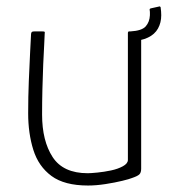

<svg xmlns="http://www.w3.org/2000/svg" viewBox="-20 -569 533 593"><path d="M252 4Q179 4 139 -25.5Q99 -55 83 -106Q67 -157 67 -219Q67 -270 69 -319Q71 -368 73 -407Q75 -446 76 -465Q77 -470 79.5 -471Q82 -472 87 -472H110Q116 -472 117.5 -471Q119 -470 118 -464Q118 -456 116.5 -431Q115 -406 113.5 -370.5Q112 -335 111 -294.5Q110 -254 110 -215Q110 -134 142.5 -84Q175 -34 251 -34Q260 -34 280.5 -36Q301 -38 322.5 -42.5Q344 -47 359.5 -55.5Q375 -64 375 -75V-467Q375 -469 376 -470.5Q377 -472 378 -472H411Q413 -472 414.5 -471Q416 -470 416 -467V-48Q416 -36 410.5 -30.5Q405 -25 387 -19Q380 -16 357.5 -10.5Q335 -5 306 -0.5Q277 4 252 4ZM472 -549Q474 -550 476 -547Q477 -540 477.5 -534Q478 -528 478 -522Q478 -499 468 -481Q458 -463 437 -453Q416 -443 383 -441Q380 -441 380 -444V-469Q380 -472 383 -472Q418 -474 430 -487.5Q442 -501 443 -522Q443 -526 443 -530.5Q443 -535 442 -539Q442 -542 445 -543Z"/></svg>

Font: Glory ExtraLight
Style: Regular
Weight: 250
Version: Version 1.011